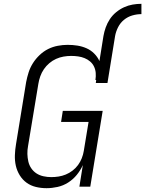

<svg xmlns="http://www.w3.org/2000/svg" viewBox="-20 -978 761 1006"><path d="M522 -789Q526 -812 534 -834.5Q542 -857 555.5 -877.5Q569 -898 588.5 -914Q608 -930 630 -940Q652 -950 675 -954Q698 -958 721 -958V-904Q697 -904 673 -897Q649 -890 629.5 -874Q610 -858 598.5 -835Q587 -812 583 -789ZM224 8Q195 8 168 1.5Q141 -5 119.5 -20.5Q98 -36 83.5 -59.5Q69 -83 63 -109.5Q57 -136 58 -165Q59 -194 64 -223L117 -548Q122 -574 130 -599Q138 -624 152.5 -647Q167 -670 187.5 -689.5Q208 -709 232 -721Q256 -733 282.5 -738Q309 -743 334 -743Q361 -743 386 -739Q411 -735 433.5 -725Q456 -715 473.5 -697.5Q491 -680 501 -658L522 -789H583L543 -543H482L484 -559H480Q483 -578 481.5 -596Q480 -614 472.5 -629.5Q465 -645 452 -656Q439 -667 423 -673.5Q407 -680 389 -682.5Q371 -685 353 -685Q333 -685 313 -681.5Q293 -678 274 -669.5Q255 -661 238.5 -647Q222 -633 210 -615.5Q198 -598 191 -578Q184 -558 181 -539L127 -213Q123 -192 123.5 -171.5Q124 -151 128.5 -131.5Q133 -112 144 -96Q155 -80 171 -69.5Q187 -59 207.5 -54.5Q228 -50 248 -50Q268 -50 287 -53Q306 -56 324.5 -63.5Q343 -71 360 -84Q377 -97 389 -113.5Q401 -130 408.5 -149Q416 -168 419 -187L444 -339H300L309 -397H518L453 0H396L414 -113Q402 -86 382.5 -62Q363 -38 337 -21.5Q311 -5 281.5 1.5Q252 8 224 8Z"/></svg>

Font: Iosevka Light Extended
Style: Italic
Weight: 300
Width: 7
Italic angle: -9°
Monospace: yes
Designer: Belleve Invis
Foundry: Belleve Invis
Version: Version 32.5.0; ttfautohint (v1.8.4)